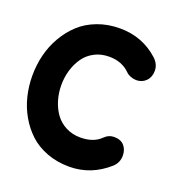

<svg xmlns="http://www.w3.org/2000/svg" viewBox="-143 -925 998 1059"><g transform="rotate(20 356.0 -395.5)"><path d="M501 -204.1Q524.9 -228 556.2 -228Q596.2 -228 616.2 -204.8Q636.2 -181.6 636.2 -147Q636.2 -105.5 606 -78.1Q505.9 11.2 377.9 11.2Q307.6 11.2 247.6 -11.2Q187.5 -33.7 145.5 -72.5Q103.5 -111.3 74 -162.8Q44.4 -214.4 30.3 -272.5Q16.1 -330.6 16.1 -392.1Q16.1 -454.1 30.5 -512.9Q44.9 -571.8 75.2 -624.3Q105.5 -676.8 147.9 -716.3Q190.4 -755.9 251 -778.8Q311.5 -801.8 382.8 -801.8Q515.6 -801.8 610.8 -714.8Q642.1 -685.1 642.1 -647Q642.1 -609.9 619.4 -586.9Q596.7 -564 563 -564Q547.4 -564 529.8 -570.6Q512.2 -577.1 502 -587.9Q455.1 -634.8 379.9 -634.8Q332 -634.8 293.9 -614.7Q255.9 -594.7 232.4 -561Q209 -527.3 196.5 -485.6Q184.1 -443.8 184.1 -397.9Q184.1 -351.6 196.8 -309.3Q209.5 -267.1 233.4 -233.9Q257.3 -200.7 295.7 -180.9Q334 -161.1 380.9 -161.1Q458 -161.1 501 -204.1Z"/></g></svg>

Font: BPreplay
Style: Bold
Weight: 700
Designer: Magenta/George Triantafyllakos
Foundry: Magenta/George Triantafyllakos
Version: Version 1.00